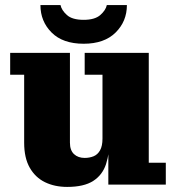

<svg xmlns="http://www.w3.org/2000/svg" viewBox="-20 -726 688 755"><path d="M244 9Q195 9 157 -9.5Q119 -28 97 -66.5Q75 -105 75 -165V-432H20V-518H255V-165Q255 -135 271 -120Q287 -105 313 -105Q332 -105 348 -111.5Q364 -118 373.5 -135Q383 -152 383 -181L411 -182Q411 -124 397 -81Q383 -38 346.5 -14.5Q310 9 244 9ZM406 0V-159L383 -155V-432H313V-518H565V-86H632V0ZM309 -554Q227 -554 183 -598Q139 -642 139 -706H218Q222 -686 243 -667Q264 -648 309 -648Q353 -648 374.5 -667Q396 -686 400 -706H479Q479 -642 434.5 -598Q390 -554 309 -554Z"/></svg>

Font: Montagu Slab 144pt
Style: Bold
Weight: 700
Designer: Florian Karsten
Foundry: Florian Karsten
Version: Version 1.000